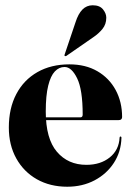

<svg xmlns="http://www.w3.org/2000/svg" viewBox="-20 -698 498 728"><path d="M443 -254Q443 -249 439.8 -245.8Q436.5 -242.5 429.5 -242.5H118.5V-253H284.5Q293.5 -253 293.5 -263.5Q293.5 -358 272.5 -401Q251.5 -444 225 -444Q204 -444 188 -427.2Q172 -410.5 162.8 -373.2Q153.5 -336 153.5 -275Q153.5 -172 195.8 -122.5Q238 -73 307.5 -73Q361 -73 396 -101Q431 -129 433.5 -176.5Q434 -179 435 -179.8Q436 -180.5 436.5 -180.5Q438 -180.5 439.2 -179.5Q440.5 -178.5 440.5 -175.5Q439 -122.5 411.8 -80.5Q384.5 -38.5 338.5 -14.2Q292.5 10 235 10Q170 10 120 -18.2Q70 -46.5 41.8 -97.2Q13.5 -148 13.5 -214.5Q13.5 -287.5 41.8 -341.2Q70 -395 121.8 -424.5Q173.5 -454 243 -454Q304.5 -454 349.2 -428Q394 -402 418.5 -356.8Q443 -311.5 443 -254ZM266.5 -614Q276.5 -645.5 292.5 -661.8Q308.5 -678 331.5 -678Q358 -678 370.5 -662.5Q383 -647 383 -631Q383 -606 368.5 -588.2Q354 -570.5 334 -557L231.5 -486Q230 -485.5 228.2 -485.2Q226.5 -485 225.5 -486Q224 -487.5 224.5 -489Q225 -490.5 225.5 -492.5Z"/></svg>

Font: Fraunces 120pt
Style: Bold
Weight: 700
Version: Version 1.000;[b76b70a41]